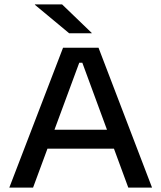

<svg xmlns="http://www.w3.org/2000/svg" viewBox="-20 -857 737 877"><path d="M22.5 0 268 -639H430L674.5 0H566L356 -570.5H342L131 0ZM173 -178V-264.5H523.5V-178ZM263.5 -837 399 -706.5V-705H296L139.5 -835V-837Z"/></svg>

Font: Anek Gurmukhi Medium SemiExpanded
Style: Regular
Weight: 500
Width: 6
Version: Version 1.003